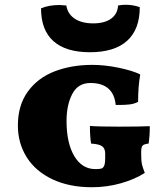

<svg xmlns="http://www.w3.org/2000/svg" viewBox="-20 -778 693 805"><path d="M55 -252Q55 -337 97 -394.5Q139 -452 209.5 -479Q280 -506 367 -506Q420 -506 477.5 -494Q535 -482 568 -466Q559 -415 559 -351Q542 -342 522 -340Q502 -338 485.5 -338Q469 -338 465 -338Q461 -383 434.5 -406.5Q408 -430 359 -430Q307 -430 283 -384Q259 -338 259 -271Q259 -178 291.5 -123.5Q324 -69 380 -69Q395 -69 404 -71Q412 -73 416.5 -82.5Q421 -92 421 -117V-134Q421 -155 408.5 -164.5Q396 -174 362 -176Q357 -204 357 -250Q393 -247 479 -247Q568 -247 608 -249Q608 -206 603 -176Q583 -174 577.5 -167Q572 -160 572 -144V-128Q572 -102 575 -89.5Q578 -77 587 -53Q545 -26 486.5 -9.5Q428 7 365 7Q271 7 200.5 -26Q130 -59 92.5 -118Q55 -177 55 -252ZM357 -559Q256 -559 204 -605.5Q152 -652 152 -743Q185 -757 229 -757Q238 -757 258 -755Q264 -719 293.5 -699.5Q323 -680 371 -680Q418 -680 445.5 -699.5Q473 -719 475 -755Q492 -758 507 -758Q538 -758 566 -748Q566 -655 513 -607Q460 -559 357 -559Z"/></svg>

Font: Vollkorn SC Black
Style: Regular
Weight: 900
Designer: Friedrich Althausen
Foundry: Friedrich Althausen
Version: Version 4.015